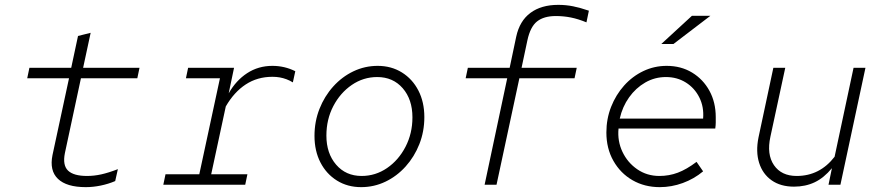

<svg xmlns="http://www.w3.org/2000/svg" viewBox="-20 -760 3640 790"><path d="M333 10Q254 10 218.5 -24Q183 -58 196 -122L264 -438H92L101 -481H273L301 -612L353 -625L322 -481H554L545 -438H313L247 -130Q237 -80 260 -58Q283 -36 338 -36Q367 -36 396.5 -42.5Q426 -49 465 -64L454 -15Q426 -3 394.5 3.5Q363 10 333 10Z M652 0 661 -43H800L885 -438H745L754 -481H943L921 -376Q951 -429 997 -459Q1043 -489 1101 -489Q1126 -489 1149.5 -483.5Q1173 -478 1195 -467L1185 -421Q1172 -429 1158.5 -434Q1145 -439 1131 -441.5Q1117 -444 1101 -444Q1039 -444 991 -412.5Q943 -381 909 -322L849 -43H998L989 0Z M1466 10Q1410 10 1366.5 -17Q1323 -44 1298.5 -91.5Q1274 -139 1274 -201Q1274 -260 1294.5 -312Q1315 -364 1351 -404Q1387 -444 1434 -466.5Q1481 -489 1534 -489Q1590 -489 1633.5 -462Q1677 -435 1701.5 -387.5Q1726 -340 1726 -278Q1726 -219 1705.5 -167Q1685 -115 1649 -75Q1613 -35 1566 -12.5Q1519 10 1466 10ZM1468 -36Q1525 -36 1572.5 -68.5Q1620 -101 1648.5 -156Q1677 -211 1677 -277Q1677 -351 1637 -397Q1597 -443 1532 -443Q1475 -443 1427.5 -410.5Q1380 -378 1351.5 -323.5Q1323 -269 1323 -202Q1323 -129 1363 -82.5Q1403 -36 1468 -36Z M1974 0 2067 -438H1896L1905 -481H2077L2104 -609Q2118 -674 2162.5 -707Q2207 -740 2277 -740Q2309 -740 2338.5 -734Q2368 -728 2403 -716L2393 -668Q2359 -682 2329 -688Q2299 -694 2267 -694Q2218 -694 2190 -672Q2162 -650 2150 -594L2126 -481H2353L2344 -438H2117L2023 0Z M2695 10Q2632 10 2582.5 -18.5Q2533 -47 2504 -98Q2475 -149 2475 -215Q2475 -271 2494.5 -320.5Q2514 -370 2548 -408Q2582 -446 2627 -467.5Q2672 -489 2723 -489Q2782 -489 2827.5 -461.5Q2873 -434 2899 -386.5Q2925 -339 2925 -278Q2925 -267 2925 -256Q2925 -245 2923 -231H2525Q2520 -180 2541 -135.5Q2562 -91 2602 -63.5Q2642 -36 2693 -36Q2733 -36 2769 -49.5Q2805 -63 2846 -94L2873 -55Q2836 -24 2789.5 -7Q2743 10 2695 10ZM2530 -272H2873Q2877 -320 2857.5 -359Q2838 -398 2802 -420.5Q2766 -443 2720 -443Q2674 -443 2635 -420.5Q2596 -398 2568.5 -359.5Q2541 -321 2530 -272ZM2701 -579 2827 -695H2903L2751 -579Z M3247 8Q3192 8 3155 -18Q3118 -44 3103.5 -90Q3089 -136 3101 -195L3162 -481H3211L3150 -198Q3134 -125 3164.5 -80.5Q3195 -36 3258 -36Q3353 -36 3414 -115L3492 -481H3541L3438 0H3389L3403 -68Q3370 -28 3332 -10Q3294 8 3247 8Z"/></svg>

Font: Red Hat Mono
Style: Italic
Weight: 300
Italic angle: -12°
Monospace: yes
Designer: Pentagram, MCKL
Foundry: Pentagram, MCKL
Version: Version 1.023